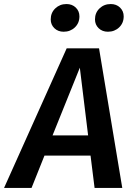

<svg xmlns="http://www.w3.org/2000/svg" viewBox="-63 -930 657 950"><path d="M385 -160H157L93 0H-43L267 -691H427L542 0H405ZM373 -260 332 -595 197 -260ZM188 -834Q188 -867 210.5 -888.5Q233 -910 266 -910Q294 -910 312 -892.5Q330 -875 330 -849Q330 -816 307.5 -794.5Q285 -773 252 -773Q224 -773 206 -790.5Q188 -808 188 -834ZM407 -834Q407 -867 429.5 -888.5Q452 -910 485 -910Q513 -910 531 -892.5Q549 -875 549 -849Q549 -816 526.5 -794.5Q504 -773 471 -773Q443 -773 425 -790.5Q407 -808 407 -834Z"/></svg>

Font: FiraGO Medium
Style: Italic
Weight: 500
Italic angle: -8°
Designer: bBox Type GmbH
Foundry: bBox Type GmbH
Version: Version 1.001